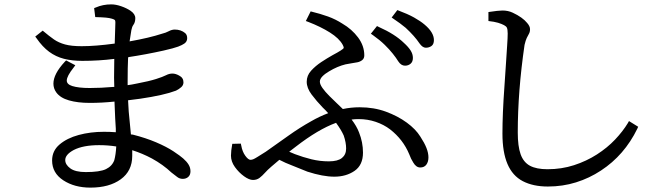

<svg xmlns="http://www.w3.org/2000/svg" viewBox="-20 -804 3040 877"><path d="M278 -73Q278 -52 301 -35Q324 -18 372 -18Q436 -18 464 -31.5Q492 -45 502 -72Q509 -98 511 -135Q473 -141 433 -141Q360 -141 317 -119Q278 -98 278 -73ZM418 -770Q450 -784 488 -784Q509 -784 533.5 -775.5Q558 -767 576 -755Q598 -740 598 -721Q598 -702 589 -690Q583 -682 580 -666Q576 -644 572 -615Q662 -631 720 -650Q737 -654 751 -661.5Q765 -669 778.5 -669Q792 -669 804 -665Q816 -661 825.5 -653Q835 -645 835 -629.5Q835 -614 822 -605Q812 -598 793.5 -591Q775 -584 727 -573Q646 -555 566 -543Q565 -541 565 -538Q563 -495 563 -435V-415Q580 -417 608 -423Q661 -433 692.5 -443Q724 -453 738.5 -460.5Q753 -468 767.5 -468Q782 -468 798 -459Q818 -449 818 -428Q818 -415 808 -406Q798 -397 784 -390Q729 -369 620 -353Q605 -351 565 -346Q566 -319 568 -294Q573 -236 578 -190L587 -189Q646 -174 693 -154Q740 -134 772 -113Q805 -91 817 -80Q833 -66 841.5 -52Q850 -38 850 -21.5Q850 -5 840 4Q830 13 815 13Q800 13 789 4Q773 -8 763 -16Q725 -52 674 -80Q631 -103 584 -118Q584 -104 584 -92Q584 -23 531.5 15Q479 53 393 53Q320 53 269 19.5Q218 -14 218 -71Q218 -115 252 -144Q286 -173 339.5 -187.5Q393 -202 455 -202Q483 -202 509 -200Q509 -208 509 -216Q506 -258 504 -314L503 -340Q445 -334 390 -334Q335 -334 295 -345.5Q255 -357 237 -382Q224 -400 224 -422Q224 -466 276 -522L282 -528L324 -506L316 -495Q285 -456 285 -436Q285 -419 310 -411Q339 -402 390 -402Q441 -402 498 -407H502Q501 -421 501 -449Q501 -502 502 -535Q432 -526 356 -526Q309 -526 272 -535.5Q235 -545 204.5 -567.5Q174 -590 147 -629L141 -637L175 -664Q206 -638 227 -623.5Q248 -609 277 -601Q306 -593 353 -593Q416 -593 504 -605Q505 -643 506 -668Q507 -693 507 -701Q507 -709 505 -712Q503 -715 491.5 -718.5Q480 -722 464 -723.5Q448 -725 415 -726L410 -767Z M1962 -621Q1962 -602 1951 -594Q1940 -586 1925 -586Q1910 -586 1896 -606Q1874 -639 1833 -677Q1812 -695 1769 -724L1795 -758Q1843 -740 1871.5 -724Q1900 -708 1919 -692Q1962 -656 1962 -621ZM1710 -681Q1784 -648 1825 -608Q1845 -590 1855.5 -573.5Q1866 -557 1866 -539.5Q1866 -522 1855.5 -513Q1845 -504 1830 -504Q1812 -504 1799 -524Q1790 -539 1774 -559Q1759 -578 1737 -599.5Q1715 -621 1684 -643L1674 -650L1702 -685ZM1327 -100Q1364 -86 1402.5 -76.5Q1441 -67 1482 -67Q1523 -67 1542 -82.5Q1561 -98 1561 -125.5Q1561 -153 1550 -185Q1539 -210 1515 -243Q1433 -213 1331 -134Q1317 -123 1301 -111Q1314 -106 1327 -100ZM1644 -551Q1644 -537 1634.5 -529.5Q1625 -522 1612.5 -519.5Q1600 -517 1586 -515Q1572 -513 1558 -510Q1521 -501 1483 -478Q1464 -467 1452.5 -455Q1441 -443 1441 -431Q1441 -419 1453 -402Q1465 -385 1484.5 -365.5Q1504 -346 1520 -331Q1536 -316 1546 -306Q1583 -314 1623 -314Q1688 -314 1742.5 -294Q1797 -274 1838 -244Q1879 -214 1900 -180Q1919 -151 1928 -128Q1937 -105 1937 -85Q1937 -65 1927.5 -52Q1918 -39 1899.5 -39Q1881 -39 1868 -61Q1857 -78 1849 -100Q1821 -167 1762 -213Q1733 -235 1696 -247.5Q1659 -260 1618 -260Q1602 -260 1586 -258Q1609 -228 1620 -199Q1638 -154 1638 -107Q1638 -50 1599.5 -23.5Q1561 3 1507 3Q1455 3 1384 -20Q1351 -33 1312 -49Q1285 -59 1256 -74Q1238 -59 1219.5 -43Q1201 -27 1189.5 -14Q1178 -1 1165.5 8.5Q1153 18 1135.5 18Q1118 18 1094.5 1Q1071 -16 1053 -41Q1035 -66 1035 -93Q1035 -115 1041 -147L1080 -148L1082 -139Q1087 -111 1100.5 -92.5Q1114 -74 1124 -74Q1130 -74 1136.5 -76.5Q1143 -79 1156.5 -87.5Q1170 -96 1194 -111Q1248 -149 1298.5 -185Q1349 -221 1401 -250Q1439 -272 1479 -287Q1468 -300 1454 -313Q1426 -342 1403.5 -372Q1381 -402 1381 -430.5Q1381 -459 1401 -481Q1421 -503 1447.5 -520.5Q1474 -538 1499 -552Q1548 -578 1550 -585V-586Q1550 -591 1545 -600Q1529 -629 1487 -655.5Q1445 -682 1388 -704L1377 -708L1399 -752Q1444 -741 1478.5 -728.5Q1513 -716 1544 -696Q1587 -671 1615.5 -633Q1644 -595 1644 -551Z M2211 -708V-749Q2257 -756 2275 -756Q2301 -756 2322 -746Q2367 -725 2388 -699Q2401 -684 2401 -671Q2401 -658 2396 -649.5Q2391 -641 2386 -630.5Q2381 -620 2376 -599Q2345 -387 2345 -199Q2345 -136 2358 -99.5Q2371 -63 2400.5 -47Q2430 -31 2481 -31Q2545 -31 2602 -49.5Q2659 -68 2706.5 -98.5Q2754 -129 2789.5 -166.5Q2825 -204 2848 -242L2853 -251L2895 -225L2891 -216Q2832 -95 2725 -25Q2672 10 2611 29Q2550 48 2482.5 48Q2415 48 2368 23.5Q2321 -1 2298 -55Q2275 -109 2275 -194Q2275 -284 2284 -408Q2288 -463 2291 -512Q2294 -561 2296.5 -596.5Q2299 -632 2299 -651Q2299 -670 2295 -678Q2290 -689 2255 -700Q2238 -705 2211 -708Z"/></svg>

Font: Early Summer Mincho Screen
Style: Regular
Weight: 400
Designer: GuiWonder
Version: Version 1.002